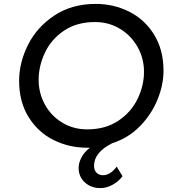

<svg xmlns="http://www.w3.org/2000/svg" viewBox="-20 -750 899 984"><path d="M462 99Q462 123 475 135.5Q488 148 508 148Q545 148 578 104L608 153Q588 180 557 197Q526 214 495 214Q447 214 415 185Q383 156 383 110Q383 84 398 56Q413 28 441 7H425Q334 7 254.5 -32.5Q175 -72 126.5 -150Q78 -228 78 -336Q78 -429 123.5 -520Q169 -611 258.5 -670.5Q348 -730 471 -730Q562 -730 641.5 -690.5Q721 -651 769.5 -573Q818 -495 818 -387Q818 -315 787 -239Q756 -163 696.5 -102.5Q637 -42 555 -16Q462 31 462 99ZM427 -87Q521 -87 587 -131.5Q653 -176 685.5 -244Q718 -312 718 -382Q718 -450 685.5 -508.5Q653 -567 595.5 -602Q538 -637 467 -637Q373 -637 307.5 -592.5Q242 -548 210 -479.5Q178 -411 178 -341Q178 -273 210 -214.5Q242 -156 299 -121.5Q356 -87 427 -87Z"/></svg>

Font: Josefin Sans
Style: Italic
Weight: 400
Italic angle: -7°
Designer: Santiago Orozco
Foundry: Typemade
Version: Version 2.000